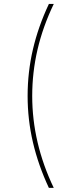

<svg xmlns="http://www.w3.org/2000/svg" viewBox="-20 -781 355 949"><path d="M116.5 -306.8Q116.5 -424.7 142.8 -537.3Q169 -649.9 221.6 -761.4H245.7Q191.8 -649.1 165.5 -536.2Q139.2 -423.3 139.2 -306.8Q139.2 -74.9 245.7 147.7H221.6Q169 35.2 142.8 -77.4Q116.5 -190 116.5 -306.8Z"/></svg>

Font: Inter P Thin
Style: Regular
Weight: 100
Designer: Rasmus Andersson
Foundry: rsms
Version: Version 3.018;git-588b23468